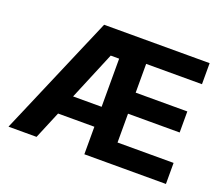

<svg xmlns="http://www.w3.org/2000/svg" viewBox="-119 -907 1268 1087"><g transform="rotate(20 515.0 -363.5)"><path d="M23.8 0H192.8L262.1 -165.8H480.8V0H972.3V-126.8H634.6V-300.4H945.7V-427.2H634.6V-600.5H970.9V-727.3H335.2ZM308.9 -285.9 430 -576H480.8V-285.9Z"/></g></svg>

Font: Margiela Sans
Style: Bold
Weight: 700
Designer: Stefan Endress, Andreas Faust
Version: Version 1.100;FEAKit 1.0